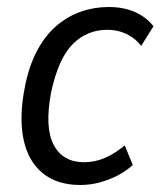

<svg xmlns="http://www.w3.org/2000/svg" viewBox="-20 -519 458 548"><path d="M209 9Q143 9 101.5 -25Q60 -59 47 -122Q34 -185 51 -271Q63 -332 86.5 -375.5Q110 -419 142 -446Q174 -473 211.5 -486Q249 -499 290 -499Q333 -499 365.5 -484.5Q398 -470 418 -444L383 -388Q366 -410 341 -422Q316 -434 287 -434Q259 -434 234.5 -424.5Q210 -415 189 -394.5Q168 -374 152.5 -340Q137 -306 126 -256Q107 -156 133 -106Q159 -56 220 -56Q252 -56 281 -69Q310 -82 336 -104L359 -48Q339 -30 314.5 -17.5Q290 -5 263.5 2Q237 9 209 9Z"/></svg>

Font: Nunito Sans 10pt Condensed
Style: Italic
Weight: 400
Width: 3
Italic angle: -9°
Designer: Vernon Adams
Foundry: Vernon Adams
Version: Version 3.101;gftools[0.9.27]